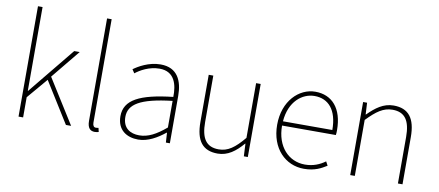

<svg xmlns="http://www.w3.org/2000/svg" viewBox="-66 -974 2829 1237"><g transform="rotate(10 1348.0 -355.0)"><path d="M96 0H126V-132L240 -266L406 0H440L258 -290L412 -478H376L128 -174H126V-722H96V0Z M596 12C608 12 614 10 622 8L616 -18C606 -16 602 -16 598 -16C586 -16 578 -26 578 -46V-722H548V-52C548 -6 566 12 596 12Z M880 12C944 12 1004 -24 1054 -64H1056L1060 0H1086V-310C1086 -406 1052 -490 940 -490C862 -490 796 -450 766 -428L782 -404C812 -428 870 -462 938 -462C1038 -462 1058 -376 1056 -298C840 -274 742 -224 742 -117C742 -26 806 12 880 12ZM882 -16C824 -16 774 -44 774 -118C774 -200 846 -248 1056 -272V-98C992 -44 940 -16 882 -16Z M1400 12C1466 12 1516 -26 1564 -82H1566L1570 0H1596V-478H1566V-120C1506 -48 1462 -16 1402 -16C1320 -16 1286 -68 1286 -174V-478H1256V-170C1256 -46 1302 12 1400 12Z M2132 -270C2132 -412 2062 -490 1952 -490C1846 -490 1746 -394 1746 -238C1746 -82 1844 12 1964 12C2036 12 2076 -12 2112 -34L2098 -60C2062 -34 2020 -16 1966 -16C1860 -16 1778 -100 1778 -238H2130C2132 -250 2132 -260 2132 -270ZM1779 -266C1789 -398 1872 -462 1952 -462C2042 -462 2102 -398 2102 -266H1779Z M2266 0H2296V-366C2358 -430 2402 -462 2462 -462C2544 -462 2578 -410 2578 -304V0H2608V-308C2608 -432 2562 -490 2464 -490C2398 -490 2348 -452 2298 -402H2296L2292 -478H2266V0Z"/></g></svg>

Font: Assistant ExtraLight
Style: Regular
Weight: 275
Designer: Hebrew By Ben Nathan, Latin by Paul Hunt
Version: Version 2.001;PS 002.001;hotconv 1.0.88;makeotf.lib2.5.64775